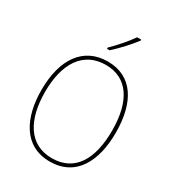

<svg xmlns="http://www.w3.org/2000/svg" viewBox="-223 -1080 1111 1219"><g transform="rotate(30 332.5 -470.5)"><path d="M449 -944V-951H419C388 -905 335 -845 290 -801V-792H309C356 -834 415 -898 449 -944ZM605 -358C605 -583 515 -725 336 -725C158 -725 60 -584 60 -359C60 -154 142 10 332 10C524 10 605 -151 605 -358ZM86 -359C86 -563 168 -700 336 -700C493 -700 578 -576 578 -358C578 -148 500 -15 333 -15C168 -15 86 -152 86 -359Z"/></g></svg>

Font: Noto Sans Gujarati UI SemiCondensed Thin
Style: Regular
Weight: 100
Width: 4
Designer: Jelle Bosma - Monotype Design Team, Universal Thirst
Foundry: Monotype Imaging Inc.
Version: Version 2.106